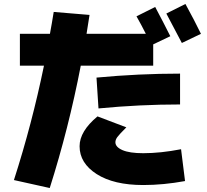

<svg xmlns="http://www.w3.org/2000/svg" viewBox="-20 -870 1040 965"><path d="M990 -700 894 -654Q840 -758 816 -802L912 -850Q958 -766 990 -700ZM885 -345Q683 -345 475 -325L465 -480Q677 -500 885 -500ZM470 -285 615 -230Q580 -195 570 -181.5Q560 -168 560 -155Q560 -131 595.5 -115.5Q631 -100 700 -100Q787 -100 890 -120L910 40Q801 60 700 60Q552 60 466 5Q380 -50 380 -135Q380 -210 470 -285ZM80 -540V-700H231Q234 -716 240.5 -753Q247 -790 250 -810L430 -795Q420 -731 415 -700H713Q690 -746 666 -788L760 -835Q801 -758 836 -688L750 -647V-540H386Q325 -224 230 75L50 35Q141 -248 201 -540Z"/></svg>

Font: M PLUS 1p Black
Style: Regular
Weight: 900
Version: Version 1.061